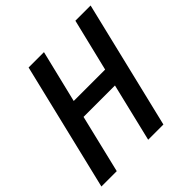

<svg xmlns="http://www.w3.org/2000/svg" viewBox="-190 -837 981 981"><g transform="rotate(-45 300.5 -346.5)"><path d="M-7 0 160 -693H271L202 -409H429L498 -693H608L441 0H331L407 -316H180L104 0Z"/></g></svg>

Font: Ubuntu Sans Mono Medium
Style: Italic
Weight: 500
Italic angle: -13.5°
Monospace: yes
Designer: Dalton Maag Ltd
Foundry: Dalton Maag Ltd
Version: Version 1.006